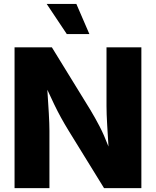

<svg xmlns="http://www.w3.org/2000/svg" viewBox="-20 -972 806 992"><path d="M55.2 0V-727.5H248L446.8 -404.3Q471.2 -363.8 494.4 -319.3Q517.6 -274.9 540.5 -214.8Q537.1 -269.5 533.7 -327.4Q530.3 -385.3 530.3 -423.3V-727.5H710.4V0H517.6L334.5 -296.9Q313 -332 295.4 -364Q277.8 -396 261 -430.7Q244.1 -465.3 224.6 -508.3Q229 -443.4 232.2 -387.2Q235.4 -331.1 235.4 -296.9V0ZM325.2 -795.9 221.2 -951.7H374.5L441.9 -795.9Z"/></svg>

Font: Inter Extra Bold
Style: Regular
Weight: 800
Designer: Rasmus Andersson
Foundry: rsms
Version: Version 4.000;git-3c8e0fc